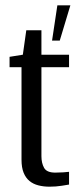

<svg xmlns="http://www.w3.org/2000/svg" viewBox="-20 -701 291 723"><path d="M166 2Q144 2 124.5 -3Q105 -8 91 -19.5Q77 -31 69 -50.5Q61 -70 61 -100V-448H16V-487L66 -495L79 -587H136V-495H240V-448H136V-113Q136 -87 146 -69Q156 -51 188 -51Q202 -51 218 -52Q234 -53 240 -54V-6Q234 -5 212.5 -1.5Q191 2 166 2ZM176 -548 196 -681H245L205 -548Z"/></svg>

Font: Alumni Sans Medium
Style: Regular
Weight: 500
Designer: Robert E. Leuschke
Foundry: Robert E. Leuschke
Version: Version 1.018